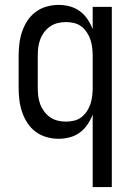

<svg xmlns="http://www.w3.org/2000/svg" viewBox="-20 -558 540 783"><path d="M358 205V-91Q350 -70 337 -50.5Q324 -31 305.5 -17.5Q287 -4 264.5 2Q242 8 219 8Q194 8 169.5 1Q145 -6 125 -21Q105 -36 91.5 -57Q78 -78 70 -101.5Q62 -125 59 -150Q56 -175 56 -200V-330Q56 -355 59 -380Q62 -405 70 -428.5Q78 -452 91.5 -473Q105 -494 125 -509Q145 -524 169.5 -531Q194 -538 219 -538Q242 -538 264.5 -532Q287 -526 305.5 -512.5Q324 -499 337 -479.5Q350 -460 358 -439V-530H436V205ZM249 -62Q266 -62 282.5 -66Q299 -70 312 -80Q325 -90 334.5 -104.5Q344 -119 349 -134.5Q354 -150 356 -166.5Q358 -183 358 -200V-330Q358 -347 356 -363.5Q354 -380 349 -395.5Q344 -411 334.5 -425.5Q325 -440 312 -450Q299 -460 282.5 -464Q266 -468 249 -468Q232 -468 215.5 -464Q199 -460 185 -450.5Q171 -441 160.5 -427Q150 -413 144 -397Q138 -381 136 -364Q134 -347 134 -330V-200Q134 -183 136 -166Q138 -149 144 -133Q150 -117 160.5 -103Q171 -89 185 -79.5Q199 -70 215.5 -66Q232 -62 249 -62Z"/></svg>

Font: iosevka_custom_sans_ss08
Style: Regular
Weight: 400
Designer: Belleve Invis
Foundry: Belleve Invis
Version: Version 10.3.0; ttfautohint (v1.8.3)